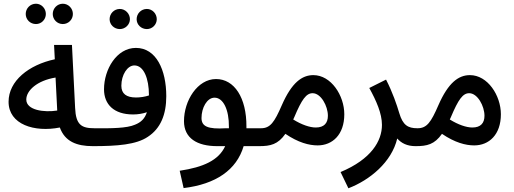

<svg xmlns="http://www.w3.org/2000/svg" viewBox="-20 -779 2756 1030"><path d="M173 -650C202 -650 226 -674 226 -704C226 -734 202 -759 173 -759C142 -759 118 -734 118 -704C118 -674 142 -650 173 -650ZM317 -650C347 -650 371 -674 371 -704C371 -734 347 -759 317 -759C287 -759 263 -734 263 -704C263 -674 287 -650 317 -650ZM478 5C515 5 535 -17 535 -45C535 -71 521 -91 487 -91C417 -91 387 -109 383 -200L366 -538H270L274 -461C134 -431 26 -345 26 -233C26 -111 165 -68 301 -95C328 -20 391 5 478 5ZM121 -245C121 -293 179 -347 278 -363L287 -186C218 -175 121 -187 121 -245Z M623 -623C652 -623 677 -647 677 -676C677 -706 652 -731 623 -731C592 -731 568 -706 568 -676C568 -647 592 -623 623 -623ZM768 -623C797 -623 821 -647 821 -676C821 -706 797 -731 768 -731C737 -731 713 -706 713 -676C713 -647 737 -623 768 -623ZM477 5C610 5 711 -3 773 -45C842 -90 872 -165 872 -263C872 -404 818 -522 709 -522C606 -522 538 -407 538 -300C538 -219 591 -165 694 -165C719 -165 745 -169 768 -177C757 -143 737 -123 704 -110C661 -91 578 -90 487 -91ZM631 -319C631 -377 663 -428 701 -428C751 -428 779 -358 779 -269V-267C758 -260 733 -256 710 -256C658 -256 631 -276 631 -319Z M965 230C1138 209 1249 133 1287 5H1370C1405 5 1428 -15 1428 -45C1428 -72 1412 -91 1380 -91H1302C1302 -93 1302 -96 1302 -99C1303 -255 1237 -355 1139 -355C1039 -355 967 -239 967 -129C967 -38 1037 5 1145 5H1188C1153 81 1071 118 944 137ZM1061 -146C1061 -200 1090 -255 1131 -255C1178 -255 1209 -190 1208 -98C1208 -95 1208 -93 1208 -91H1192C1094 -85 1061 -101 1061 -146Z M1370 5C1431 5 1471 -4 1511 -61C1580 -14 1638 1 1684 1C1763 1 1827 -56 1827 -166C1827 -267 1756 -376 1661 -376C1600 -376 1545 -336 1492 -215C1452 -123 1430 -91 1380 -91ZM1559 -151C1599 -246 1623 -279 1657 -279C1702 -279 1739 -210 1739 -158C1739 -119 1719 -95 1674 -95C1642 -95 1598 -110 1553 -138C1555 -142 1557 -147 1559 -151Z M1849 231C1964 187 2081 91 2111 -36C2133 -11 2164 5 2209 5C2247 5 2267 -17 2267 -45C2267 -71 2253 -91 2219 -91C2168 -91 2141 -108 2122 -172C2109 -216 2086 -284 2051 -352L1961 -307C1999 -238 2029 -170 2029 -109C2029 -23 1972 75 1807 144Z M2210 5C2271 5 2311 -4 2351 -61C2420 -14 2478 1 2524 1C2603 1 2667 -56 2667 -166C2667 -267 2596 -376 2501 -376C2440 -376 2385 -336 2332 -215C2292 -123 2270 -91 2220 -91ZM2399 -151C2439 -246 2463 -279 2497 -279C2542 -279 2579 -210 2579 -158C2579 -119 2559 -95 2514 -95C2482 -95 2438 -110 2393 -138C2395 -142 2397 -147 2399 -151Z"/></svg>

Font: Noto Sans Arabic UI SmCn Md
Style: Regular
Weight: 500
Width: 4
Designer: Monotype Design Team, Nadine Chahine and Nizar Qandah
Foundry: Monotype Imaging Inc.
Version: Version 2.010